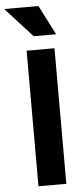

<svg xmlns="http://www.w3.org/2000/svg" viewBox="-112 -983 422 1016"><g transform="rotate(-5 99.5 -475.0)"><path d="M50 0V-720H198V0ZM94 -793 -49 -950H133L213 -793Z"/></g></svg>

Font: Instrument Sans SemiCondensed
Style: Bold
Weight: 700
Width: 4
Designer: Rodrigo Fuenzalida
Foundry: fragTYPE
Version: Version 1.000;gftools[0.9.28]